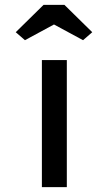

<svg xmlns="http://www.w3.org/2000/svg" viewBox="-20 -773 449 793"><path d="M153 0V-525H256V0ZM83 -607 45 -640 160 -753H246L361 -640L323 -607L188 -680H218Z"/></svg>

Font: Lexend Mega
Style: Regular
Weight: 400
Designer: Bonnie Shaver-Troup, Thomas Jockin
Foundry: Lexend
Version: Version 1.007